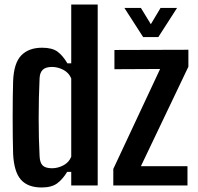

<svg xmlns="http://www.w3.org/2000/svg" viewBox="-20 -820 877 849"><path d="M295 -800H412V0H295V-60H277Q257 -27 232.5 -9Q208 9 164 9Q103 9 72.5 -25.5Q42 -60 38 -139Q37 -172 36.5 -214.5Q36 -257 36 -302Q36 -347 36.5 -388.5Q37 -430 38 -461Q41 -541 74 -575Q107 -609 166 -609Q211 -609 234.5 -591.5Q258 -574 278 -540H295ZM210 -76Q236 -76 260.5 -89Q285 -102 295 -127V-473Q285 -498 260.5 -511Q236 -524 210 -524Q182 -524 169 -511.5Q156 -499 155 -473Q151 -389 151 -297Q151 -205 155 -131Q156 -101 168.5 -88.5Q181 -76 210 -76ZM481 0V-73L688 -515L486 -514V-599L813 -600V-525L603 -85H809V0ZM530 -785H603L647 -713L690 -785H763L680 -656H613Z"/></svg>

Font: Big Shoulders Text
Style: Bold
Weight: 700
Designer: Patric King
Foundry: XO Type Co
Version: Version 1.000; ttfautohint (v1.8.2)